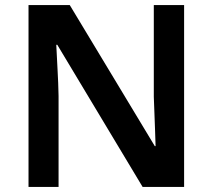

<svg xmlns="http://www.w3.org/2000/svg" viewBox="-20 -734 835 754"><path d="M703 0H540L205 -558H201Q203 -512 206 -460.5Q209 -409 210 -357V0H92V-714H254L588 -160H591Q590 -188 589 -220.5Q588 -253 586.5 -287.5Q585 -322 584 -354V-714H703Z"/></svg>

Font: Noto Sans Adlam Unjoined SemiBold
Style: Regular
Weight: 600
Version: Version 3.001